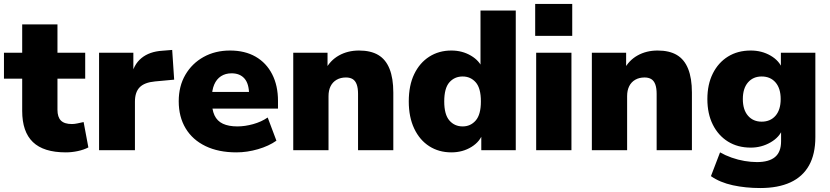

<svg xmlns="http://www.w3.org/2000/svg" viewBox="-22 -758 4187 969"><path d="M310 11Q198 11 144 -41Q90 -93 90 -198V-361H-2V-492H90V-635H268V-492H408V-361H268V-204Q268 -167 285.5 -149.5Q303 -132 341 -132Q353 -132 367.5 -135Q382 -138 400 -142L424 -14Q401 -2 370.5 4.5Q340 11 310 11Z M478 0V-492H651V-371H641Q651 -431 691.5 -464.5Q732 -498 798 -502L847 -506L857 -356L760 -347Q707 -342 683 -317.5Q659 -293 659 -245V0Z M1171 11Q1081 11 1015.5 -20.5Q950 -52 915 -110Q880 -168 880 -247Q880 -323 913.5 -380.5Q947 -438 1005.5 -470.5Q1064 -503 1139 -503Q1214 -503 1268 -472Q1322 -441 1351.5 -383.5Q1381 -326 1381 -249V-210H1029V-294H1251L1235 -281Q1235 -335 1212 -361.5Q1189 -388 1147 -388Q1116 -388 1093.5 -373.5Q1071 -359 1059 -331Q1047 -303 1047 -261V-252Q1047 -205 1060.5 -176Q1074 -147 1103 -133.5Q1132 -120 1176 -120Q1214 -120 1255.5 -131.5Q1297 -143 1329 -165L1373 -48Q1335 -21 1280 -5Q1225 11 1171 11Z M1458 0V-492H1631V-406H1620Q1644 -453 1688.5 -478Q1733 -503 1790 -503Q1849 -503 1887 -480.5Q1925 -458 1944 -410.5Q1963 -363 1963 -291V0H1785V-284Q1785 -314 1778 -332.5Q1771 -351 1757.5 -359Q1744 -367 1724 -367Q1697 -367 1677 -355.5Q1657 -344 1646.5 -323Q1636 -302 1636 -273V0Z M2256 11Q2193 11 2144.5 -20Q2096 -51 2068.5 -109Q2041 -167 2041 -246Q2041 -327 2068.5 -384Q2096 -441 2144.5 -472Q2193 -503 2256 -503Q2311 -503 2355 -477Q2399 -451 2414 -410H2403V-705H2581V0H2407V-89H2416Q2402 -44 2357.5 -16.5Q2313 11 2256 11ZM2313 -120Q2353 -120 2379 -150Q2405 -180 2405 -246Q2405 -313 2379 -342.5Q2353 -372 2313 -372Q2272 -372 2246 -342.5Q2220 -313 2220 -246Q2220 -180 2246 -150Q2272 -120 2313 -120Z M2679 -577V-738H2866V-577ZM2684 0V-492H2862V0Z M2965 0V-492H3138V-406H3127Q3151 -453 3195.5 -478Q3240 -503 3297 -503Q3356 -503 3394 -480.5Q3432 -458 3451 -410.5Q3470 -363 3470 -291V0H3292V-284Q3292 -314 3285 -332.5Q3278 -351 3264.5 -359Q3251 -367 3231 -367Q3204 -367 3184 -355.5Q3164 -344 3153.5 -323Q3143 -302 3143 -273V0Z M3815 191Q3741 191 3676.5 177Q3612 163 3566 131L3612 11Q3638 26 3670.5 37.5Q3703 49 3736 54.5Q3769 60 3798 60Q3859 60 3889.5 34.5Q3920 9 3920 -45V-108H3928Q3913 -66 3867 -39.5Q3821 -13 3767 -13Q3701 -13 3652 -43.5Q3603 -74 3575.5 -129Q3548 -184 3548 -258Q3548 -332 3575.5 -387Q3603 -442 3652 -472.5Q3701 -503 3767 -503Q3823 -503 3867.5 -477Q3912 -451 3927 -409H3919V-492H4093V-66Q4093 20 4061 77Q4029 134 3967 162.5Q3905 191 3815 191ZM3822 -144Q3866 -144 3892 -174Q3918 -204 3918 -258Q3918 -312 3892 -342Q3866 -372 3822 -372Q3779 -372 3753 -342Q3727 -312 3727 -258Q3727 -204 3753 -174Q3779 -144 3822 -144Z"/></svg>

Font: Nunito Sans 12pt Black
Style: Regular
Weight: 900
Designer: Vernon Adams
Foundry: Vernon Adams
Version: Version 3.101;gftools[0.9.27]